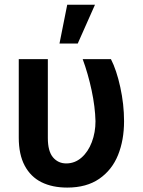

<svg xmlns="http://www.w3.org/2000/svg" viewBox="-20 -801 617 830"><path d="M61.1 -545.5H186.8V-204.5Q186.8 -147 209.2 -120.7Q231.5 -94.5 266.3 -94.5Q303.6 -94.5 332.4 -119.7Q361.2 -144.9 377 -186.8Q392.8 -228.7 392.8 -277Q391.3 -338.8 376.1 -410.3Q360.8 -481.9 337.4 -545.5H459.5Q483.7 -498.6 500 -424.2Q516.3 -349.8 516.3 -277Q516.3 -195.3 490.2 -130.7Q464.1 -66.1 409.1 -28.1Q354 9.9 270.6 9.9Q206.3 9.9 159.4 -13.3Q112.6 -36.6 86.8 -84.9Q61.1 -133.2 61.1 -206ZM316.1 -612.9H237.2L270.6 -780.5H390.6Z"/></svg>

Font: Riot Sans
Style: Bold
Weight: 600
Designer: Rasmus Andersson
Foundry: rsms
Version: Version 4.001